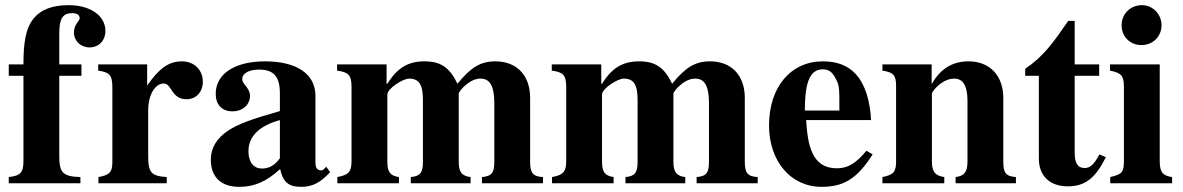

<svg xmlns="http://www.w3.org/2000/svg" viewBox="-20 -711 4590 745"><path d="M14 -461V-417H71V-87C71 -42 60 -29 14 -24V0H292V-24C222 -26 210 -42 210 -107V-417H296V-461H210V-581C210 -640 224 -660 260 -660C278 -660 289 -653 289 -641C289 -627 267 -619 267 -584C267 -553 293 -527 327 -527C364 -527 389 -554 389 -591C389 -650 331 -691 246 -691C182 -691 138 -673 111 -640C78 -600 71 -540 71 -461Z M551 -461H361V-437C404 -431 416 -420 416 -373V-84C416 -43 406 -32 362 -24V0H627V-24C566 -28 555 -42 555 -106V-283C555 -342 581 -387 616 -387C624 -387 633 -382 644 -364C661 -336 678 -326 704 -326C741 -326 767 -354 767 -394C767 -440 733 -473 686 -473C636 -473 598 -447 551 -379Z M1246 -64 1236 -54C1233 -51 1230 -50 1225 -50C1211 -50 1204 -61 1204 -78V-339C1204 -425 1130 -473 1008 -473C895 -473 817 -427 817 -347C817 -305 841 -279 882 -279C922 -279 950 -305 950 -339C950 -353 944 -365 931 -381C922 -391 920 -398 920 -404C920 -428 949 -441 985 -441C1044 -441 1066 -412 1066 -348V-280C950 -247 903 -229 865 -204C820 -174 798 -136 798 -92C798 -18 844 14 908 14C966 14 1012 -5 1067 -55C1078 -4 1100 14 1149 14C1192 14 1223 -2 1261 -43ZM1066 -97C1044 -66 1020 -57 996 -57C966 -57 944 -80 944 -124C944 -182 986 -223 1066 -245Z M2087 0V-24C2048 -26 2037 -40 2037 -83V-331C2037 -420 1984 -473 1902 -473C1845 -473 1807 -450 1755 -386C1725 -449 1690 -473 1627 -473C1563 -473 1521 -447 1483 -386H1480V-461H1288V-437C1332 -431 1344 -420 1344 -373V-86C1344 -45 1333 -32 1289 -24V0H1528V-24C1493 -29 1483 -45 1483 -83V-344C1483 -368 1544 -406 1567 -406C1606 -406 1621 -383 1621 -323V-83C1621 -42 1611 -27 1574 -24V0H1806V-24C1771 -28 1760 -45 1760 -83V-348C1760 -353 1774 -371 1787 -381C1808 -399 1827 -406 1845 -406C1883 -406 1898 -373 1898 -311V-83C1898 -41 1888 -27 1850 -24V0Z M2920 0V-24C2881 -26 2870 -40 2870 -83V-331C2870 -420 2817 -473 2735 -473C2678 -473 2640 -450 2588 -386C2558 -449 2523 -473 2460 -473C2396 -473 2354 -447 2316 -386H2313V-461H2121V-437C2165 -431 2177 -420 2177 -373V-86C2177 -45 2166 -32 2122 -24V0H2361V-24C2326 -29 2316 -45 2316 -83V-344C2316 -368 2377 -406 2400 -406C2439 -406 2454 -383 2454 -323V-83C2454 -42 2444 -27 2407 -24V0H2639V-24C2604 -28 2593 -45 2593 -83V-348C2593 -353 2607 -371 2620 -381C2641 -399 2660 -406 2678 -406C2716 -406 2731 -373 2731 -311V-83C2731 -41 2721 -27 2683 -24V0Z M3342 -126C3301 -77 3270 -58 3227 -58C3129 -58 3114 -150 3108 -245H3360C3356 -319 3338 -382 3301 -423C3272 -455 3231 -473 3173 -473C3048 -473 2964 -373 2964 -224C2964 -87 3047 14 3168 14C3253 14 3306 -17 3366 -112ZM3237 -282H3103C3103 -402 3127 -442 3173 -442C3202 -442 3214 -425 3228 -395C3237 -376 3237 -355 3237 -303Z M3922 0V-24C3883 -27 3873 -39 3873 -84V-331C3873 -418 3820 -473 3738 -473C3678 -473 3630 -446 3596 -386H3595V-461H3404V-437C3448 -430 3457 -419 3457 -376V-87C3457 -45 3449 -33 3404 -24V0H3644V-24C3607 -29 3596 -47 3596 -84V-348C3596 -352 3603 -362 3613 -372C3635 -394 3659 -406 3683 -406C3717 -406 3734 -377 3734 -321V-84C3734 -44 3722 -28 3688 -24V0Z M4246 -112C4226 -74 4210 -59 4189 -59C4161 -59 4150 -79 4150 -119V-417H4245V-461H4150V-630H4125C4067 -546 4030 -493 3958 -444V-417H4011V-95C4011 -28 4054 12 4123 12C4190 12 4230 -19 4271 -101Z M4487 -613C4487 -656 4453 -691 4411 -691C4366 -691 4332 -657 4332 -613C4332 -569 4365 -536 4409 -536C4453 -536 4487 -569 4487 -613ZM4528 0V-24C4493 -29 4480 -42 4480 -85V-461H4287V-437C4331 -428 4341 -418 4341 -373V-88C4341 -42 4334 -35 4288 -24V0Z"/></svg>

Font: XITS
Style: Bold
Weight: 700
Designer: MicroPress Inc., with final additions and corrections provided by Coen Hoffman, Elsevier (retired)
Version: Version 1.107